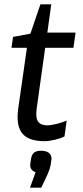

<svg xmlns="http://www.w3.org/2000/svg" viewBox="-20 -638 381 884"><path d="M198 -488H328L318 -418H188L148 -132Q147 -125 147 -112Q147 -85 159.5 -73Q172 -61 197 -61Q216 -61 243 -68Q270 -75 287 -83L277 -10Q260 -1 232.5 5.5Q205 12 185 12Q122 12 91.5 -14.5Q61 -41 61 -99Q61 -118 64 -139L104 -418H33L40 -468L120 -483L166 -618H216ZM198 167 170 226H118L144 155Q119 146 119 122L120 113L123 93Q126 74 136.5 65Q147 56 169 56Q192 56 204.5 65.5Q217 75 217 92Q217 99 216 102L213 122Q209 143 198 167Z"/></svg>

Font: Ropa Sans
Style: Italic
Weight: 400
Version: Version 1.100